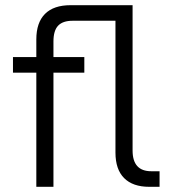

<svg xmlns="http://www.w3.org/2000/svg" viewBox="-20 -720 665 740"><path d="M555 0Q492 0 458.5 -33.5Q425 -67 425 -132V-640H260Q222 -640 204 -621Q186 -602 186 -560V-500H305V-440H186V0H120V-440H30V-500H120V-568Q120 -633 153.5 -666.5Q187 -700 252 -700H491V-140Q491 -60 563 -60H595V0H555Z"/></svg>

Font: Retni Sans
Style: Regular
Weight: 400
Designer: Vitaly Kuzmin
Foundry: ParaType Ltd.
Version: Version 1.00;March 2, 2019;FontCreator 11.5.0.2425 64-bit; t